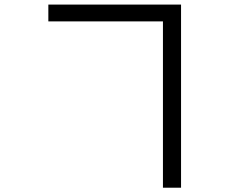

<svg xmlns="http://www.w3.org/2000/svg" viewBox="-20 -790 1040 859"><path d="M709 -694.3H196.3V-769.5H790V49.8H709Z"/></svg>

Font: Nasu
Style: Regular
Weight: 400
Designer: Ryoko NISHIZUKA (kana &amp; ideographs); Paul D. Hunt (Latin, Greek &amp; Cyrillic); Wenlong ZHANG (bopomofo); Sandoll C
Version: Version 2014.1215